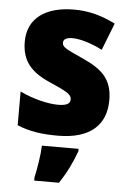

<svg xmlns="http://www.w3.org/2000/svg" viewBox="-55 -604 583 866"><g transform="rotate(5 236.5 -171.0)"><path d="M439 -170C439 -263 393 -306 307 -345C223 -383 208 -390 208 -410C208 -426 223 -434 250 -434C285 -434 339 -417 385 -393L433 -516C370 -547 313 -563 246 -563C117 -563 36 -506 36 -400C36 -314 77 -266 160 -229C247 -191 265 -180 265 -158C265 -138 248 -129 210 -129C165 -129 96 -145 37 -174V-21C96 3 151 10 221 10C371 10 439 -60 439 -170ZM320 72V61H154C153 100 142 168 133 207V221H245C279 170 300 126 320 72Z"/></g></svg>

Font: Noto Sans Gujarati UI SemiCondensed Black
Style: Regular
Weight: 900
Width: 4
Designer: Jelle Bosma - Monotype Design Team, Universal Thirst
Foundry: Monotype Imaging Inc.
Version: Version 2.106